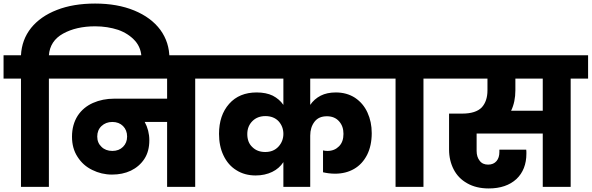

<svg xmlns="http://www.w3.org/2000/svg" viewBox="-37 -1051 3328 1080"><path d="M498 -1031C498 -1031 498 -1031 498 -1031C416 -1031 344 -1019 283 -995C221 -971 173 -937 138 -894C103 -850 84 -799 81 -740C81 -740 -17 -740 -17 -740C-17 -740 -17 -609 -17 -609C-17 -609 81 -609 81 -609C81 -609 81 0 81 0C81 0 238 0 238 0C238 0 238 -609 238 -609C238 -609 336 -609 336 -609C336 -609 336 -740 336 -740C336 -740 238 -740 238 -740C238 -740 238 -740 238 -740C242 -794 269 -835 318 -862C367 -889 427 -903 498 -903C498 -903 498 -903 498 -903C545 -903 588 -896 628 -883C667 -869 699 -848 723 -821C747 -794 759 -760 759 -720C759 -720 759 -705 759 -705C759 -705 916 -705 916 -705C916 -705 916 -723 916 -723C916 -723 916 -723 916 -723C916 -783 899 -836 865 -883C830 -930 781 -966 718 -992C655 -1018 581 -1031 498 -1031Z M1159 -740C1159 -740 302 -740 302 -740C302 -740 302 -609 302 -609C302 -609 903 -609 903 -609C903 -609 903 -496 903 -496C903 -496 606 -496 606 -496C606 -496 606 -496 606 -496C562 -496 522 -488 486 -472C450 -456 421 -432 400 -400C379 -367 368 -328 368 -282C368 -282 368 -282 368 -282C368 -239 378 -201 399 -169C420 -136 447 -112 482 -95C516 -78 553 -69 593 -69C593 -69 593 -69 593 -69C632 -69 667 -76 699 -91C730 -106 756 -128 775 -157C794 -186 803 -221 803 -262C803 -262 803 -262 803 -262C803 -299 794 -334 777 -365C777 -365 903 -365 903 -365C903 -365 903 0 903 0C903 0 1061 0 1061 0C1061 0 1061 -609 1061 -609C1061 -609 1159 -609 1159 -609C1159 -609 1159 -740 1159 -740ZM595 -202C595 -202 595 -202 595 -202C570 -202 549 -210 534 -225C518 -240 510 -259 510 -283C510 -283 510 -283 510 -283C510 -307 518 -327 534 -342C550 -357 570 -365 595 -365C595 -365 595 -365 595 -365C620 -365 640 -357 655 -342C670 -327 678 -307 678 -283C678 -283 678 -283 678 -283C678 -259 670 -240 655 -225C640 -210 620 -202 595 -202Z M2124 -609C2124 -609 2124 -740 2124 -740C2124 -740 1125 -740 1125 -740C1125 -740 1125 -609 1125 -609C1125 -609 1557 -609 1557 -609C1557 -609 1557 -461 1557 -461C1557 -461 1557 -461 1557 -461C1542 -483 1522 -500 1497 -513C1472 -525 1442 -531 1407 -531C1407 -531 1407 -531 1407 -531C1342 -531 1290 -510 1252 -467C1214 -424 1195 -368 1195 -298C1195 -298 1195 -298 1195 -298C1195 -253 1203 -212 1220 -177C1237 -141 1261 -113 1292 -94C1323 -74 1360 -64 1401 -64C1401 -64 1401 -64 1401 -64C1436 -64 1467 -71 1494 -84C1521 -97 1542 -116 1557 -139C1557 -139 1557 0 1557 0C1557 0 1708 0 1708 0C1708 0 1708 -288 1708 -288C1708 -288 1708 -288 1708 -288C1708 -319 1716 -345 1732 -366C1748 -387 1771 -397 1802 -397C1802 -397 1802 -397 1802 -397C1830 -397 1853 -388 1870 -369C1887 -350 1895 -327 1895 -298C1895 -298 1895 -298 1895 -298C1895 -268 1887 -245 1870 -228C1853 -211 1832 -202 1805 -202C1805 -202 1805 -202 1805 -202C1796 -202 1787 -203 1780 -205C1780 -205 1780 -82 1780 -82C1780 -82 1780 -82 1780 -82C1801 -77 1824 -74 1848 -74C1848 -74 1848 -74 1848 -74C1888 -74 1924 -83 1955 -101C1986 -119 2010 -145 2028 -180C2045 -214 2054 -255 2054 -302C2054 -302 2054 -302 2054 -302C2054 -345 2046 -383 2030 -418C2014 -453 1991 -480 1960 -501C1929 -521 1893 -531 1852 -531C1852 -531 1852 -531 1852 -531C1819 -531 1791 -525 1767 -513C1742 -500 1723 -483 1708 -461C1708 -461 1708 -609 1708 -609C1708 -609 2124 -609 2124 -609ZM1455 -196C1455 -196 1455 -196 1455 -196C1425 -196 1401 -205 1382 -224C1363 -242 1354 -266 1354 -297C1354 -297 1354 -297 1354 -297C1354 -327 1364 -351 1383 -370C1402 -389 1427 -398 1456 -398C1456 -398 1456 -398 1456 -398C1487 -398 1512 -388 1530 -369C1548 -349 1557 -325 1557 -298C1557 -298 1557 -298 1557 -298C1557 -271 1548 -247 1530 -227C1511 -206 1486 -196 1455 -196Z M2345 0C2345 0 2345 -609 2345 -609C2345 -609 2443 -609 2443 -609C2443 -609 2443 -740 2443 -740C2443 -740 2090 -740 2090 -740C2090 -740 2090 -609 2090 -609C2090 -609 2188 -609 2188 -609C2188 -609 2188 0 2188 0C2188 0 2345 0 2345 0Z M3271 -740C3271 -740 2409 -740 2409 -740C2409 -740 2409 -609 2409 -609C2409 -609 2705 -609 2705 -609C2705 -609 2705 -543 2705 -543C2705 -543 2705 -543 2705 -543C2705 -502 2694 -470 2673 -447C2651 -424 2614 -412 2563 -412C2563 -412 2489 -412 2489 -412C2489 -412 2489 -210 2489 -210C2489 -210 2489 -210 2489 -210C2489 -168 2498 -131 2515 -98C2532 -65 2557 -39 2591 -20C2624 -1 2665 9 2712 9C2712 9 2712 9 2712 9C2778 9 2830 -9 2868 -44C2905 -79 2924 -127 2924 -187C2924 -187 2924 -187 2924 -187C2924 -196 2924 -203 2923 -209C2923 -209 2772 -209 2772 -209C2772 -209 2772 -196 2772 -196C2772 -196 2772 -196 2772 -196C2772 -175 2767 -158 2756 -145C2745 -132 2729 -125 2709 -125C2709 -125 2709 -125 2709 -125C2688 -125 2672 -132 2661 -147C2650 -161 2644 -179 2644 -202C2644 -202 2644 -300 2644 -300C2644 -300 3016 -300 3016 -300C3016 -300 3016 0 3016 0C3016 0 3173 0 3173 0C3173 0 3173 -609 3173 -609C3173 -609 3271 -609 3271 -609C3271 -609 3271 -740 3271 -740ZM3016 -428C3016 -428 2838 -428 2838 -428C2838 -428 2838 -428 2838 -428C2854 -461 2862 -500 2862 -543C2862 -543 2862 -609 2862 -609C2862 -609 3016 -609 3016 -609C3016 -609 3016 -428 3016 -428Z"/></svg>

Font: Girnar Poppins
Style: Bold
Weight: 500
Designer: Ninad Kale (Devanagari), Jonny Pinhorn (Latin)
Foundry: Indian Type Foundry
Version: ""